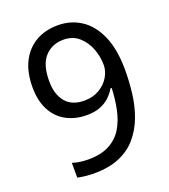

<svg xmlns="http://www.w3.org/2000/svg" viewBox="-135 -822 820 929"><g transform="rotate(-20 275.5 -357.0)"><path d="M190 10Q171 10 147 7.5Q123 5 106 1V-75Q123 -69 144.5 -66Q166 -63 187 -63Q253 -63 296 -86Q339 -109 363 -148.5Q387 -188 398 -240Q409 -292 411 -350H405Q392 -327 371.5 -308Q351 -289 322.5 -278Q294 -267 255 -267Q194 -267 148 -292.5Q102 -318 77 -366.5Q52 -415 52 -484Q52 -559 78.5 -612.5Q105 -666 154 -695Q203 -724 269 -724Q335 -724 387.5 -690Q440 -656 471 -586Q502 -516 502 -409Q502 -348 494.5 -287.5Q487 -227 467 -173.5Q447 -120 412 -78.5Q377 -37 322.5 -13.5Q268 10 190 10ZM267 -337Q311 -337 344 -356.5Q377 -376 395 -406Q413 -436 413 -467Q413 -511 397 -552.5Q381 -594 349.5 -621.5Q318 -649 270 -649Q212 -649 175 -609Q138 -569 138 -484Q138 -416 170.5 -376.5Q203 -337 267 -337Z"/></g></svg>

Font: ukannada85
Style: Book
Weight: 400
Designer: Jelle Bosma - Monotype Design Team
Foundry: Monotype Imaging Inc.
Version: Version 2.003